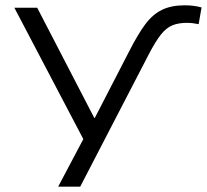

<svg xmlns="http://www.w3.org/2000/svg" viewBox="-20 -523 779 723"><path d="M466 -329Q499 -394 527 -431.5Q555 -469 590 -486Q625 -503 675 -503Q694 -503 709 -501Q724 -499 739 -495L728 -432Q718 -434 707 -435.5Q696 -437 684 -437Q653 -437 630 -428Q607 -419 586.5 -393.5Q566 -368 540 -318L282 180H199L309 -28L308 28L34 -494H120L335 -79H337Z"/></svg>

Font: Nunito Sans 7pt Expanded Light
Style: Regular
Weight: 300
Width: 7
Designer: Vernon Adams
Foundry: Vernon Adams
Version: Version 3.101;gftools[0.9.27]